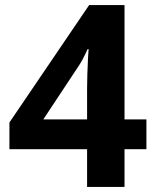

<svg xmlns="http://www.w3.org/2000/svg" viewBox="-20 -734 612 754"><path d="M555 -148H469V0H322V-148H17V-253L330 -714H469V-265H555ZM322 -386Q322 -409 323 -442Q324 -475 325.5 -503.5Q327 -532 328 -541H324Q315 -521 305 -502Q295 -483 281 -463L150 -265H322Z"/></svg>

Font: Noto Sans Javanese
Style: Regular
Weight: 400
Designer: Monotype Design Team
Foundry: Monotype Imaging Inc.
Version: Version 2.004